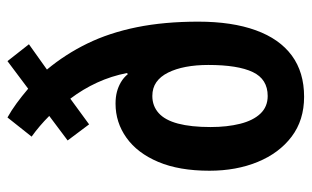

<svg xmlns="http://www.w3.org/2000/svg" viewBox="-176 -628 814 501"><g transform="rotate(-90 230.5 -377.0)"><path d="M175 -764Q193 -754 211.5 -740.5Q230 -727 250 -710L322 -764L366 -708L300 -661Q340 -613 368 -555.5Q396 -498 410.5 -426.5Q425 -355 425 -266Q425 -178 402.5 -116Q380 -54 336.5 -22Q293 10 229 10Q168 10 125 -22.5Q82 -55 59 -111Q36 -167 36 -237Q36 -316 59 -370.5Q82 -425 122 -453.5Q162 -482 211 -482Q228 -482 241.5 -478.5Q255 -475 267 -468Q279 -461 288 -450L291 -452Q283 -493 266 -530Q249 -567 224 -600L157 -551L115 -607L179 -655Q166 -668 152.5 -679.5Q139 -691 125 -701ZM231 -386Q205 -386 186.5 -369.5Q168 -353 159 -319Q150 -285 150 -234Q150 -191 158.5 -157Q167 -123 185 -104Q203 -85 231 -85Q275 -85 293.5 -124Q312 -163 312 -240Q312 -272 307 -298.5Q302 -325 292 -345Q282 -365 267 -375.5Q252 -386 231 -386Z"/></g></svg>

Font: Noto Sans Display ExtraCondensed SemiBold
Style: Regular
Weight: 600
Width: 2
Designer: Monotype Design Team
Foundry: Monotype Imaging Inc.
Version: Version 2.003